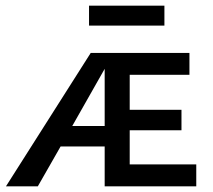

<svg xmlns="http://www.w3.org/2000/svg" viewBox="-20 -655 748 675"><path d="M558 -565H293V-635H558ZM670 -77V0H348V-140H193L113 0H1L299 -469H646V-392H436V-269H618V-197H436V-77ZM348 -212V-413L234 -212Z"/></svg>

Font: Ysabeau SC Semibold
Style: Regular
Weight: 600
Designer: Christian Thalmann (Catharsis Fonts)
Version: Version 0.003